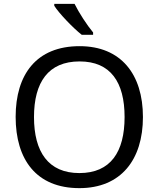

<svg xmlns="http://www.w3.org/2000/svg" viewBox="-20 -964 821 994"><path d="M366 -944H261V-934C284 -897 357 -820 403 -784H462V-796C431 -833 388 -899 366 -944ZM720 -358C720 -580 606 -725 392 -725C168 -725 61 -578 61 -359C61 -138 168 10 391 10C606 10 720 -137 720 -358ZM156 -358C156 -538 230 -646 392 -646C553 -646 625 -538 625 -358C625 -178 553 -68 391 -68C230 -68 156 -178 156 -358Z"/></svg>

Font: Noto Sans Nandinagari
Style: Regular
Weight: 400
Designer: Ek Type
Foundry: Ek Type
Version: Version 1.002